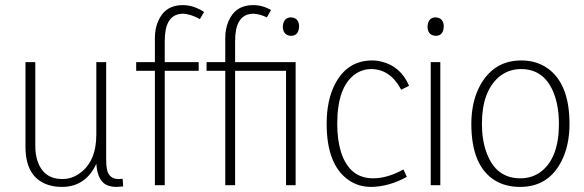

<svg xmlns="http://www.w3.org/2000/svg" viewBox="-20 -735 2319 762"><path d="M443.4 6.8Q450.2 6.8 468.8 4.9L466.8 -25.4Q460 -24.4 451.2 -24.4Q412.1 -24.4 404.3 -63.5Q401.4 -78.1 401.4 -100.6V-488.3H362.3V-201.2Q362.3 -93.8 295.9 -46.9Q264.6 -24.4 227.5 -24.4Q153.3 -24.4 128.9 -95.7Q120.1 -122.1 120.1 -155.3V-488.3H81.1V-152.3Q81.1 -30.3 171.9 -1Q196.3 6.8 225.6 6.8Q313.5 6.8 356.4 -73.2Q359.4 -79.1 362.3 -85Q367.2 -11.7 410.2 2Q424.8 6.8 443.4 6.8Z M768.6 -454.1V-488.3H633.8V-572.3Q633.8 -671.9 695.3 -679.7Q701.2 -680.7 705.1 -680.7Q736.3 -679.7 773.4 -659.2L790 -687.5Q748 -714.8 705.1 -714.8Q634.8 -714.8 607.4 -650.4Q594.7 -621.1 594.7 -584V-488.3H520.5V-454.1H594.7V0H633.8V-454.1Z M913.1 0V-454.1H1115.2V0H1153.3V-488.3H913.1V-572.3Q913.1 -671.9 974.6 -679.7Q980.5 -680.7 984.4 -680.7Q1010.7 -679.7 1039.1 -666L1055.7 -695.3Q1021.5 -714.8 984.4 -714.8Q914.1 -714.8 886.7 -650.4Q874 -621.1 874 -584V-488.3H799.8V-454.1H874V0ZM1167 -629.9Q1167 -659.2 1142.6 -665Q1138.7 -666 1134.8 -666Q1109.4 -666 1103.5 -638.7Q1102.5 -633.8 1102.5 -629.9Q1102.5 -599.6 1127 -593.8Q1130.9 -592.8 1134.8 -592.8Q1161.1 -592.8 1166 -620.1Q1167 -626 1167 -629.9Z M1594.7 -33.2 1581.1 -62.5Q1517.6 -27.3 1460.9 -27.3Q1366.2 -27.3 1333 -132.8Q1318.4 -180.7 1318.4 -243.2Q1318.4 -391.6 1390.6 -441.4Q1418.9 -460.9 1454.1 -460.9Q1529.3 -460 1572.3 -378.9L1603.5 -394.5Q1570.3 -471.7 1495.1 -490.2Q1476.6 -495.1 1457 -495.1Q1357.4 -495.1 1308.6 -399.4Q1276.4 -335.9 1276.4 -244.1Q1276.4 -81.1 1363.3 -20.5Q1402.3 6.8 1453.1 6.8Q1524.4 5.9 1594.7 -33.2Z M1727.5 0V-488.3H1689.5V0ZM1741.2 -629.9Q1741.2 -659.2 1716.8 -665Q1712.9 -666 1709 -666Q1683.6 -666 1677.7 -638.7Q1676.8 -633.8 1676.8 -629.9Q1676.8 -599.6 1701.2 -593.8Q1705.1 -592.8 1709 -592.8Q1735.4 -592.8 1740.2 -620.1Q1741.2 -626 1741.2 -629.9Z M2044.9 -27.3Q1948.2 -27.3 1911.1 -128.9Q1892.6 -178.7 1892.6 -243.2Q1892.6 -370.1 1959 -428.7Q1997.1 -460.9 2047.9 -460.9Q2142.6 -460.9 2179.7 -360.4Q2198.2 -309.6 2198.2 -243.2Q2198.2 -108.4 2127 -53.7Q2091.8 -27.3 2044.9 -27.3ZM2048.8 -495.1Q1941.4 -495.1 1886.7 -398.4Q1850.6 -333 1850.6 -243.2Q1850.6 -75.2 1946.3 -17.6Q1988.3 6.8 2043.9 6.8Q2156.2 6.8 2208 -94.7Q2240.2 -157.2 2240.2 -243.2Q2240.2 -402.3 2153.3 -463.9Q2109.4 -495.1 2048.8 -495.1Z"/></svg>

Font: Yaldevi Colombo ExtraLight
Style: Regular
Weight: 275
Designer: Sol Matas, Denzil Rajitha, Kosala Senevirathne and Pathum Egodawatta
Foundry: Mooniak
Version: Version 1.020 ; ttfautohint (v1.6)